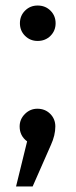

<svg xmlns="http://www.w3.org/2000/svg" viewBox="-20 -510 274 694"><path d="M116 -490Q144 -490 162.5 -471.5Q181 -453 181 -426Q181 -399 162.5 -380.5Q144 -362 116 -362Q89 -362 70.5 -380.5Q52 -399 52 -426Q52 -453 70.5 -471.5Q89 -490 116 -490ZM115 -117Q143 -117 161.5 -98.5Q180 -80 180 -53Q180 -21 164 14L98 164H38L78 1Q51 -19 51 -53Q51 -79 70 -98Q89 -117 115 -117Z"/></svg>

Font: Sedus Text
Style: Regular
Weight: 400
Designer: TypeMates
Foundry: TypeMates, Runge Thomsen GbR
Version: Version 4.202;PS 004.202;hotconv 1.0.88;makeotf.lib2.5.64775